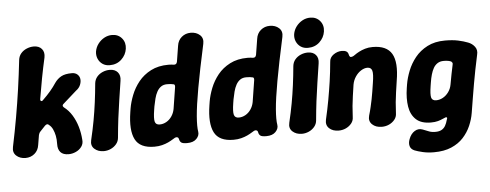

<svg xmlns="http://www.w3.org/2000/svg" viewBox="-58 -908 3277 1284"><g transform="rotate(-5 1580.5 -265.5)"><path d="M83 19Q45 19 21 -3Q-3 -25 5 -62Q26 -162 42.5 -256Q59 -350 72.5 -444.5Q86 -539 97 -638Q100 -663 115 -681Q130 -699 153.5 -709Q177 -719 201 -719Q237 -719 255.5 -697Q274 -675 267 -639Q252 -573 239 -504.5Q226 -436 215 -369Q212 -355 219 -351.5Q226 -348 235 -359Q262 -385 284.5 -411.5Q307 -438 324 -464Q342 -490 368 -504.5Q394 -519 440 -519Q463 -519 477 -506.5Q491 -494 493.5 -475.5Q496 -457 487.5 -436Q479 -415 458 -400L370 -322Q352 -309 367 -296Q399 -272 421 -236Q443 -200 455.5 -157.5Q468 -115 471 -69Q474 -43 459.5 -23Q445 -3 421 8Q397 19 372 19Q335 19 317.5 -0.5Q300 -20 301 -55Q302 -86 297 -111Q292 -136 282.5 -156Q273 -176 258 -187Q247 -200 231 -185L198 -150Q192 -144 189.5 -138.5Q187 -133 185 -126L174 -60Q169 -24 143.5 -2.5Q118 19 83 19Z M608 19Q570 19 545.5 -3Q521 -25 530 -62Q546 -129 557 -189.5Q568 -250 576 -311Q584 -372 590 -438Q593 -463 608 -481Q623 -499 646 -509Q669 -519 694 -519Q729 -519 747.5 -497.5Q766 -476 760 -440Q750 -373 740.5 -312Q731 -251 723.5 -190Q716 -129 710 -62Q708 -38 692.5 -19.5Q677 -1 654.5 9Q632 19 608 19ZM698 -550Q670 -550 650 -563.5Q630 -577 620 -600Q610 -623 614 -650Q619 -678 636 -700.5Q653 -723 677.5 -736.5Q702 -750 730 -750Q771 -750 795.5 -721Q820 -692 814 -650Q808 -609 776.5 -579.5Q745 -550 698 -550Z M948 19Q851 19 819.5 -43Q788 -105 807 -225L811 -250Q818 -292 836.5 -339Q855 -386 887.5 -426.5Q920 -467 970 -493Q1020 -519 1089 -519Q1100 -519 1109.5 -518Q1119 -517 1124 -516Q1143 -514 1147 -534L1164 -640Q1169 -676 1194.5 -697.5Q1220 -719 1255 -719Q1293 -719 1317 -697Q1341 -675 1333 -638Q1295 -464 1274 -346.5Q1253 -229 1247.5 -159Q1242 -89 1248 -55Q1252 -30 1231 -8Q1210 14 1168 14Q1137 14 1127.5 5.5Q1118 -3 1116 -16Q1114 -27 1106.5 -30Q1099 -33 1090 -29Q1084 -26 1071.5 -18Q1059 -10 1041 -1.5Q1023 7 999.5 13Q976 19 948 19ZM996 -126Q1019 -126 1040.5 -138Q1062 -150 1077 -172Q1092 -194 1097 -221L1120 -367Q1122 -386 1109 -386Q1103 -388 1092.5 -389Q1082 -390 1068 -390Q1044 -390 1027.5 -378.5Q1011 -367 1000 -347Q989 -327 982.5 -301.5Q976 -276 971 -250L967 -225Q958 -169 964 -147.5Q970 -126 996 -126Z M1479 19Q1382 19 1350.5 -43Q1319 -105 1338 -225L1342 -250Q1349 -292 1367.5 -339Q1386 -386 1418.5 -426.5Q1451 -467 1501 -493Q1551 -519 1620 -519Q1631 -519 1640.5 -518Q1650 -517 1655 -516Q1674 -514 1678 -534L1695 -640Q1700 -676 1725.5 -697.5Q1751 -719 1786 -719Q1824 -719 1848 -697Q1872 -675 1864 -638Q1826 -464 1805 -346.5Q1784 -229 1778.5 -159Q1773 -89 1779 -55Q1783 -30 1762 -8Q1741 14 1699 14Q1668 14 1658.5 5.5Q1649 -3 1647 -16Q1645 -27 1637.5 -30Q1630 -33 1621 -29Q1615 -26 1602.5 -18Q1590 -10 1572 -1.5Q1554 7 1530.5 13Q1507 19 1479 19ZM1527 -126Q1550 -126 1571.5 -138Q1593 -150 1608 -172Q1623 -194 1628 -221L1651 -367Q1653 -386 1640 -386Q1634 -388 1623.5 -389Q1613 -390 1599 -390Q1575 -390 1558.5 -378.5Q1542 -367 1531 -347Q1520 -327 1513.5 -301.5Q1507 -276 1502 -250L1498 -225Q1489 -169 1495 -147.5Q1501 -126 1527 -126Z M1938 19Q1900 19 1875.5 -3Q1851 -25 1860 -62Q1876 -129 1887 -189.5Q1898 -250 1906 -311Q1914 -372 1920 -438Q1923 -463 1938 -481Q1953 -499 1976 -509Q1999 -519 2024 -519Q2059 -519 2077.5 -497.5Q2096 -476 2090 -440Q2080 -373 2070.5 -312Q2061 -251 2053.5 -190Q2046 -129 2040 -62Q2038 -38 2022.5 -19.5Q2007 -1 1984.5 9Q1962 19 1938 19ZM2028 -550Q2000 -550 1980 -563.5Q1960 -577 1950 -600Q1940 -623 1944 -650Q1949 -678 1966 -700.5Q1983 -723 2007.5 -736.5Q2032 -750 2060 -750Q2101 -750 2125.5 -721Q2150 -692 2144 -650Q2138 -609 2106.5 -579.5Q2075 -550 2028 -550Z M2168 -443Q2169 -473 2195.5 -491.5Q2222 -510 2252 -510Q2270 -510 2281.5 -503.5Q2293 -497 2296 -481Q2298 -471 2303 -466.5Q2308 -462 2319 -466Q2326 -468 2337.5 -476.5Q2349 -485 2367 -494.5Q2385 -504 2408 -511Q2431 -518 2459 -518Q2553 -518 2587 -460Q2621 -402 2600 -278Q2594 -236 2589 -203Q2584 -170 2581 -137Q2578 -104 2576 -63Q2576 -39 2561 -20.5Q2546 -2 2523.5 8.5Q2501 19 2475 19Q2434 19 2410 -4Q2386 -27 2396 -63Q2405 -93 2411 -119.5Q2417 -146 2422 -170Q2427 -194 2431 -220.5Q2435 -247 2440 -278Q2450 -338 2443.5 -360.5Q2437 -383 2412 -383Q2391 -383 2369 -369Q2347 -355 2331 -331Q2315 -307 2310 -278Q2304 -236 2299 -203Q2294 -170 2291 -137Q2288 -104 2286 -63Q2286 -39 2271 -20.5Q2256 -2 2233.5 8.5Q2211 19 2185 19Q2145 19 2121.5 -3Q2098 -25 2106 -61Q2122 -130 2133 -191Q2144 -252 2153 -313.5Q2162 -375 2168 -443Z M2807 219Q2766 219 2732 211Q2698 203 2678 195Q2654 185 2648 164Q2642 143 2652 117Q2665 82 2691 66Q2717 50 2745 61Q2763 67 2782 75.5Q2801 84 2828 84Q2854 84 2870 75Q2886 66 2895.5 49.5Q2905 33 2911 10Q2916 -1 2913.5 -4.5Q2911 -8 2905 -7Q2898 -5 2884.5 1.5Q2871 8 2851.5 13.5Q2832 19 2804 19Q2739 19 2704.5 -13Q2670 -45 2661 -100Q2652 -155 2663 -225L2667 -250Q2674 -292 2692.5 -339Q2711 -386 2743.5 -426.5Q2776 -467 2826 -493Q2876 -519 2945 -519Q2996 -519 3033 -511Q3070 -503 3098 -492Q3125 -482 3142 -459.5Q3159 -437 3151 -406Q3139 -352 3130 -305Q3121 -258 3113 -213.5Q3105 -169 3097.5 -122Q3090 -75 3081 -21Q3074 22 3055.5 64.5Q3037 107 3005 142Q2973 177 2924 198Q2875 219 2807 219ZM2852 -126Q2875 -126 2897 -138Q2919 -150 2935 -172Q2951 -194 2956 -221Q2962 -258 2969 -291Q2976 -324 2982 -354Q2984 -363 2982 -366.5Q2980 -370 2975 -375Q2968 -379 2955 -381.5Q2942 -384 2924 -384Q2900 -384 2883 -373Q2866 -362 2855.5 -343.5Q2845 -325 2838 -300.5Q2831 -276 2827 -250L2823 -225Q2814 -169 2819.5 -147.5Q2825 -126 2852 -126Z"/></g></svg>

Font: Winky Sans
Style: Bold Italic
Weight: 700
Italic angle: -8.97852°
Designer: Simon Atzbach
Foundry: typofactur
Version: Version 1.205